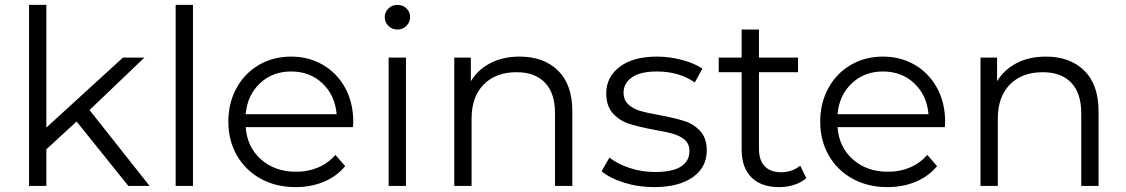

<svg xmlns="http://www.w3.org/2000/svg" viewBox="-20 -762 4617 787"><path d="M294 -264 170 -150V0H99V-742H170V-239L484 -526H572L347 -311L593 0H506Z M700 -742H771V0H700Z M1427 -241H987Q993 -159 1050 -108.5Q1107 -58 1194 -58Q1243 -58 1284 -75.5Q1325 -93 1355 -127L1395 -81Q1360 -39 1307.5 -17Q1255 5 1192 5Q1111 5 1048.5 -29.5Q986 -64 951 -125Q916 -186 916 -263Q916 -340 949.5 -401Q983 -462 1041.5 -496Q1100 -530 1173 -530Q1246 -530 1304 -496Q1362 -462 1395 -401.5Q1428 -341 1428 -263ZM987 -294H1360Q1353 -372 1301.5 -420.5Q1250 -469 1173 -469Q1097 -469 1045.5 -420.5Q994 -372 987 -294Z M1573 -526H1644V0H1573ZM1557 -692Q1557 -712 1572 -727Q1587 -742 1609 -742Q1631 -742 1646 -727.5Q1661 -713 1661 -693Q1661 -671 1646 -656Q1631 -641 1609 -641Q1587 -641 1572 -656Q1557 -671 1557 -692Z M2326 -305V0H2255V-298Q2255 -380 2214 -423Q2173 -466 2097 -466Q2012 -466 1962.5 -415.5Q1913 -365 1913 -276V0H1842V-526H1910V-429Q1939 -477 1990.5 -503.5Q2042 -530 2110 -530Q2209 -530 2267.5 -472.5Q2326 -415 2326 -305Z M2446 -60 2478 -116Q2511 -90 2561 -73.5Q2611 -57 2665 -57Q2737 -57 2771.5 -79.5Q2806 -102 2806 -143Q2806 -172 2787 -188.5Q2768 -205 2739 -213.5Q2710 -222 2662 -230Q2598 -242 2559 -254.5Q2520 -267 2492.5 -297Q2465 -327 2465 -380Q2465 -446 2520 -488Q2575 -530 2673 -530Q2724 -530 2775 -516.5Q2826 -503 2859 -481L2828 -424Q2763 -469 2673 -469Q2605 -469 2570.5 -445Q2536 -421 2536 -382Q2536 -352 2555.5 -334Q2575 -316 2604 -307.5Q2633 -299 2684 -290Q2747 -278 2785 -266Q2823 -254 2850 -225Q2877 -196 2877 -145Q2877 -76 2819.5 -35.5Q2762 5 2660 5Q2596 5 2537.5 -13.5Q2479 -32 2446 -60Z M3285 -32Q3265 -14 3235.5 -4.5Q3206 5 3174 5Q3100 5 3060 -35Q3020 -75 3020 -148V-466H2926V-526H3020V-641H3091V-526H3251V-466H3091V-152Q3091 -105 3114.5 -80.5Q3138 -56 3182 -56Q3204 -56 3224.5 -63Q3245 -70 3260 -83Z M3853 -241H3413Q3419 -159 3476 -108.5Q3533 -58 3620 -58Q3669 -58 3710 -75.5Q3751 -93 3781 -127L3821 -81Q3786 -39 3733.5 -17Q3681 5 3618 5Q3537 5 3474.5 -29.5Q3412 -64 3377 -125Q3342 -186 3342 -263Q3342 -340 3375.5 -401Q3409 -462 3467.5 -496Q3526 -530 3599 -530Q3672 -530 3730 -496Q3788 -462 3821 -401.5Q3854 -341 3854 -263ZM3413 -294H3786Q3779 -372 3727.5 -420.5Q3676 -469 3599 -469Q3523 -469 3471.5 -420.5Q3420 -372 3413 -294Z M4483 -305V0H4412V-298Q4412 -380 4371 -423Q4330 -466 4254 -466Q4169 -466 4119.5 -415.5Q4070 -365 4070 -276V0H3999V-526H4067V-429Q4096 -477 4147.5 -503.5Q4199 -530 4267 -530Q4366 -530 4424.5 -472.5Q4483 -415 4483 -305Z"/></svg>

Font: APTA Sans Regular
Style: Regular
Weight: 400
Version: Version 7.200